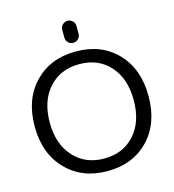

<svg xmlns="http://www.w3.org/2000/svg" viewBox="-134 -1069 1062 1169"><g transform="rotate(-15 397.5 -484.5)"><path d="M208 -170.9Q280.3 -89.8 399.9 -89.8Q519.5 -89.8 591.8 -170.4Q664.1 -251 664.1 -387.2Q664.1 -523.4 591.8 -604Q519.5 -684.6 399.9 -684.6Q280.3 -684.6 207.5 -604Q134.8 -523.4 134.8 -387.2Q134.8 -251 208 -170.9ZM139.6 -114.3Q40 -216.8 40 -387.7Q40 -558.6 139.2 -661.6Q238.3 -764.6 399.4 -764.6Q560.5 -764.6 659.2 -661.6Q757.8 -558.6 757.8 -387.7Q757.8 -216.8 659.2 -113.8Q560.5 -10.7 399.4 -10.7Q238.3 -10.7 139.6 -114.3ZM354.5 -864.3V-913.1Q354.5 -931.6 367.7 -944.8Q380.9 -958 399.4 -958Q418 -958 431.2 -944.8Q444.3 -931.6 444.3 -913.1V-864.3Q444.3 -845.7 431.2 -832.5Q418 -819.3 399.4 -819.3Q380.9 -819.3 367.7 -832.5Q354.5 -845.7 354.5 -864.3Z"/></g></svg>

Font: Gen Jyuu Gothic P Regular
Style: Regular
Weight: 400
Designer: [Source Han Sans]
Ryoko NISHIZUKA  (kana & ideographs); Paul D. Hunt (Latin, Greek & Cyrillic); Wenlong ZHANG  (bopomofo
Version: Version 1.002.20150607